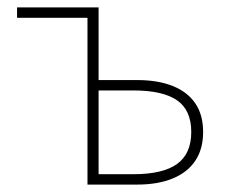

<svg xmlns="http://www.w3.org/2000/svg" viewBox="-20 -498 614 518"><path d="M216 0V-450H26V-478H246V-282H350Q406 -282 446 -266Q486 -250 507 -219Q528 -188 528 -142Q528 -96 507 -64.5Q486 -33 446 -16.5Q406 0 350 0ZM246 -28H340Q419 -28 457.5 -55.5Q496 -83 496 -142Q496 -201 457.5 -227.5Q419 -254 340 -254H246Z"/></svg>

Font: Source Sans Variable
Style: Regular
Weight: 200
Designer: Paul D. Hunt
Foundry: Adobe Systems Incorporated
Version: Version 3.006;hotconv 1.0.111;makeotfexe 2.5.65597